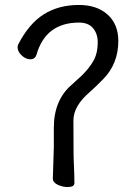

<svg xmlns="http://www.w3.org/2000/svg" viewBox="-20 -739 540 774"><path d="M276 -254Q276 -96 278 -75V-74Q280 -25 280 -1Q280 15 252 15Q235 15 215 7Q193 -3 193 -19Q195 -68 197 -146V-224Q197 -337 271 -399L285 -412Q335 -454 359 -498Q374 -527 374 -568Q374 -603 355 -625.5Q336 -648 299 -648Q164 -648 127 -518Q121 -500 102.5 -500Q84 -500 67.5 -515.5Q51 -531 51 -548Q51 -555 53 -559Q96 -643 156 -681Q216 -719 298 -719Q371 -719 414 -680Q457 -641 457 -574Q457 -482 396 -420Q370 -393 343 -369Q276 -312 276 -254Z"/></svg>

Font: Moon Stars Kai HW
Style: Bold
Weight: 700
Designer: GuiWonder
Version: Version 1.101